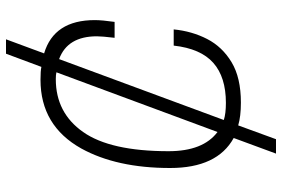

<svg xmlns="http://www.w3.org/2000/svg" viewBox="-170 -710 940 640"><g transform="rotate(-90 300.0 -390.0)"><path d="M156 60H108L160 -81Q60 -136 60 -293Q60 -471 125 -589Q201 -725 354 -725Q384 -725 397 -722L441 -840H489L442 -713Q553 -680 553 -544Q553 -520 547 -478H494Q499 -520 499 -537Q499 -635 423 -663L220 -114Q241 -107 277 -107Q363 -107 410.5 -149Q458 -191 468 -281H522Q516 -220 490 -169.5Q464 -119 412.5 -88Q361 -57 278 -57Q232 -57 202 -66ZM180 -135 379 -672Q370 -674 356 -674Q244 -674 180 -583Q116 -492 116 -298Q116 -183 180 -135Z"/></g></svg>

Font: Tanohe Sans Light
Style: Italic
Weight: 300
Designer: Village Type and Design LLC & Cristiano Sobral
Foundry: Cooper Hewitt Smithsonian Design Museum
Version: Version 1.00;September 29, 2021;FontCreator 13.0.0.2655 64-b